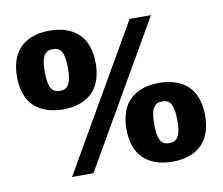

<svg xmlns="http://www.w3.org/2000/svg" viewBox="-71 -702 928 798"><g transform="rotate(-10 392.5 -302.5)"><path d="M544.6 -317Q568.4 -322.3 595.7 -322.3Q623 -322.3 646.9 -317Q670.7 -311.8 692 -299.6Q713.4 -287.4 728.6 -268.7Q743.9 -250 752.8 -221.3Q761.7 -192.6 761.7 -156.2Q761.7 -119.9 752.8 -91.2Q743.9 -62.5 728.6 -43.8Q713.4 -25.1 692 -12.9Q670.7 -0.7 646.9 4.5Q623 9.8 595.7 9.8Q568.4 9.8 544.6 4.5Q520.8 -0.7 499.4 -12.9Q478 -25.1 462.8 -43.8Q447.5 -62.5 438.6 -91.2Q429.7 -119.9 429.7 -156.2Q429.7 -192.6 438.6 -221.3Q447.5 -250 462.8 -268.7Q478 -287.4 499.4 -299.6Q520.8 -311.8 544.6 -317ZM612.2 -242.1Q605.2 -244.1 595.7 -244.1Q586.2 -244.1 579.2 -242.1Q572.3 -240 565.9 -234.3Q559.6 -228.5 555.5 -218.9Q551.5 -209.2 549.2 -193.5Q546.9 -177.7 546.9 -156.2Q546.9 -134.8 549.2 -119Q551.5 -103.3 555.5 -93.6Q559.6 -84 565.9 -78.2Q572.3 -72.5 579.2 -70.4Q586.2 -68.4 595.7 -68.4Q605.2 -68.4 612.2 -70.4Q619.1 -72.5 625.5 -78.2Q631.8 -84 635.9 -93.6Q639.9 -103.3 642.2 -119Q644.5 -134.8 644.5 -156.2Q644.5 -177.7 642.2 -193.5Q639.9 -209.2 635.9 -218.9Q631.8 -228.5 625.5 -234.3Q619.1 -240 612.2 -242.1ZM134.4 -610Q158.2 -615.2 185.5 -615.2Q212.9 -615.2 236.7 -610Q260.5 -604.7 281.9 -592.5Q303.2 -580.3 318.5 -561.6Q333.7 -543 342.7 -514.3Q351.6 -485.6 351.6 -449.2Q351.6 -412.8 342.7 -384.2Q333.7 -355.5 318.5 -336.8Q303.2 -318.1 281.9 -305.9Q260.5 -293.7 236.7 -288.5Q212.9 -283.2 185.5 -283.2Q158.2 -283.2 134.4 -288.5Q110.6 -293.7 89.2 -305.9Q67.9 -318.1 52.6 -336.8Q37.4 -355.5 28.4 -384.2Q19.5 -412.8 19.5 -449.2Q19.5 -485.6 28.4 -514.3Q37.4 -543 52.6 -561.6Q67.9 -580.3 89.2 -592.5Q110.6 -604.7 134.4 -610ZM202 -535Q195.1 -537.1 185.5 -537.1Q176 -537.1 169.1 -535Q162.1 -533 155.8 -527.2Q149.4 -521.5 145.4 -511.8Q141.4 -502.2 139 -486.5Q136.7 -470.7 136.7 -449.2Q136.7 -427.7 139 -412Q141.4 -396.2 145.4 -386.6Q149.4 -377 155.8 -371.2Q162.1 -365.5 169.1 -363.4Q176 -361.3 185.5 -361.3Q195.1 -361.3 202 -363.4Q209 -365.5 215.3 -371.2Q221.7 -377 225.7 -386.6Q229.7 -396.2 232.1 -412Q234.4 -427.7 234.4 -449.2Q234.4 -470.7 232.1 -486.5Q229.7 -502.2 225.7 -511.8Q221.7 -521.5 215.3 -527.2Q209 -533 202 -535ZM522.2 -605.5H612.3L262.9 0H172.6Z"/></g></svg>

Font: Orelega One
Style: Regular
Weight: 400
Version: Version 1.1 ; ttfautohint (v1.8.3)